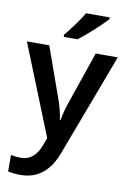

<svg xmlns="http://www.w3.org/2000/svg" viewBox="-106 -829 757 1132"><g transform="rotate(10 272.0 -263.0)"><path d="M457 -756V-766H315C289 -721 240 -656 209 -619V-606H291C340 -641 424 -719 457 -756ZM0 -542 217 -1 200 44C180 99 145 140 83 140C60 140 38 137 24 134V232C42 236 66 240 99 240C203 240 273 180 313 72L544 -542H412L307 -236C293 -195 281 -153 276 -119H272C267 -158 257 -195 243 -236L134 -542Z"/></g></svg>

Font: Noto Sans New Tai Lue Semibold
Style: Regular
Weight: 600
Designer: Monotype Design Team
Foundry: Monotype Imaging Inc.
Version: Version 2.004